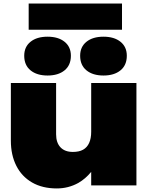

<svg xmlns="http://www.w3.org/2000/svg" viewBox="-20 -1041 847 1078"><path d="M299 17Q218 17 160 -16.5Q102 -50 71.5 -110.5Q41 -171 41 -251V-575H295V-287Q295 -240 319.5 -214Q344 -188 389 -188Q424 -188 446.5 -200.5Q469 -213 480.5 -238.5Q492 -264 492 -301V-575H746V0H492V-76Q460 -37 420 -14Q364 17 299 17ZM247 -617Q187 -617 151.5 -646Q116 -675 116 -728Q116 -778 151.5 -806.5Q187 -835 247 -835Q307 -835 342.5 -806.5Q378 -778 378 -728Q378 -675 342.5 -646Q307 -617 247 -617ZM561 -617Q501 -617 465.5 -646Q430 -675 430 -728Q430 -778 465.5 -806.5Q501 -835 561 -835Q621 -835 656.5 -806.5Q692 -778 692 -728Q692 -675 656.5 -646Q621 -617 561 -617ZM141 -874V-1021H665V-874Z"/></svg>

Font: Bounded
Style: Regular
Weight: 900
Designer: Vlad Churkin
Version: Version 1.0